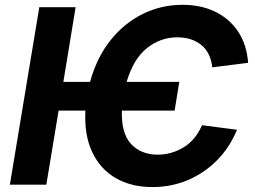

<svg xmlns="http://www.w3.org/2000/svg" viewBox="-20 -757 1047 787"><path d="M714.8 -421.4 695.8 -303.7H479.5Q476.6 -210.4 517.3 -166.7Q558.1 -123 627 -123Q684.1 -123.5 732.7 -153.1Q781.2 -182.6 808.1 -243.7L951.7 -225.1Q920.9 -151.4 868.4 -98.9Q815.9 -46.4 748.5 -18.3Q681.2 9.8 605 9.8Q518.1 9.8 454.3 -27.1Q390.6 -64 357.7 -134.3Q324.7 -204.6 330.1 -303.7H220.2L169.9 0H20.5L141.1 -727.5H290L239.7 -421.4H349.1Q376.5 -521 432.6 -591.6Q488.8 -662.1 564.9 -699.7Q641.1 -737.3 728.5 -737.3Q803.2 -737.3 861.6 -709.2Q919.9 -681.2 955.6 -628.2Q991.2 -575.2 997.1 -499.5L850.1 -481Q843.3 -542 804.7 -573Q766.1 -604 706.5 -604Q637.7 -604 582.3 -559.8Q526.9 -515.6 499 -421.4Z"/></svg>

Font: Inter
Style: Bold Italic
Weight: 700
Italic angle: -9.39999°
Designer: Rasmus Andersson
Foundry: rsms
Version: Version 4.001;git-9221beed3